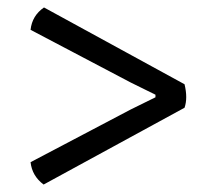

<svg xmlns="http://www.w3.org/2000/svg" viewBox="-20 -548 570 515"><path d="M475 -259 97 -53Q66 -76 62 -113L330 -254Q340 -259 367.5 -272.5Q395 -286 397 -287V-294Q395 -295 367.5 -308.5Q340 -322 330 -327L62 -468Q66 -506 98 -528L475 -322Q484 -285 475 -259Z"/></svg>

Font: Signika
Style: Light
Weight: 300
Designer: Anna Giedrys
Foundry: Anna Giedrys
Version: Version 1.001